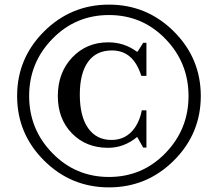

<svg xmlns="http://www.w3.org/2000/svg" viewBox="-20 -800 942 830"><path d="M170.5 -106Q54 -222 54 -385Q54 -548 170.5 -664Q287 -780 451 -780Q615 -780 731.5 -664Q848 -548 848 -385Q848 -222 731.5 -106Q615 10 451 10Q287 10 170.5 -106ZM206.5 -632Q106 -529 106 -385Q106 -241 206.5 -138Q307 -35 451 -35Q595 -35 695 -138Q795 -241 795 -385Q795 -529 695 -632Q595 -735 451 -735Q307 -735 206.5 -632ZM230 -385Q230 -486 292 -551.5Q354 -617 448 -617Q517 -617 571 -577H575L599 -615H613V-472H591Q582 -500 569 -522Q533 -582 464 -582Q396 -582 360.5 -532.5Q325 -483 325 -391Q325 -297 361 -246Q397 -195 462 -195Q526 -195 563 -248Q585 -280 593 -323H613V-162H599L573 -208Q516 -161 447 -161Q352 -161 291 -223.5Q230 -286 230 -385Z"/></svg>

Font: Libre Caslon Text
Style: Regular
Weight: 400
Designer: Pablo Impallari, Rodrigo Fuenzalida
Foundry: Pablo Impallari, Rodrigo Fuenzalida
Version: Version 1.002